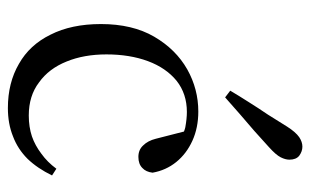

<svg xmlns="http://www.w3.org/2000/svg" viewBox="-170 -605 787 487"><g transform="rotate(90 223.5 -361.5)"><path d="M254 12Q294 12 326 -1Q358 -13 383 -38Q407 -63 425 -100L408 -111Q391 -88 370 -73Q349 -57 326 -49Q302 -41 273 -41Q223 -41 189 -67Q154 -92 136 -137Q118 -181 118 -238Q118 -297 135 -343Q152 -389 185 -416Q218 -442 264 -442Q281 -442 303 -438Q324 -433 342 -416L311 -445L332 -363Q337 -343 349 -331Q360 -319 378 -319Q396 -319 406 -329Q416 -338 418 -355Q412 -389 391 -415Q370 -441 337 -456Q304 -471 263 -471Q206 -471 156 -443Q105 -414 73 -359Q41 -304 41 -224Q41 -149 68 -96Q94 -43 142 -16Q190 12 254 12ZM210 -552 227 -539Q248 -557 269 -576Q290 -594 312 -613Q333 -632 353 -650Q373 -668 379 -680Q385 -692 385 -702Q385 -719 375 -727Q364 -735 352 -735Q340 -735 328 -727Q315 -718 301 -696Q287 -673 271 -648Q254 -623 239 -599Q223 -574 210 -552Z"/></g></svg>

Font: Source Serif 4 48pt
Style: Regular
Weight: 400
Designer: Frank Grie√ühammer
Foundry: Adobe Systems Incorporated
Version: Version 4.004;hotconv 1.0.116;makeotfexe 2.5.65601